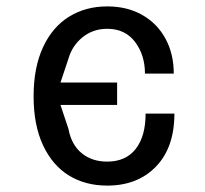

<svg xmlns="http://www.w3.org/2000/svg" viewBox="-20 -570 640 600"><path d="M169 -242H346V-312H148V-242H169V-312L194 -387Q206 -428 238.5 -454Q271 -480 315 -480Q371 -480 402 -439Q433 -398 433 -340H523Q523 -401 497.5 -448.5Q472 -496 425 -523Q378 -550 315 -550Q248 -550 196 -518Q144 -486 114.5 -422.5Q85 -359 85 -269Q85 -179 114.5 -116Q144 -53 195.5 -21.5Q247 10 315 10Q410 10 467.5 -49.5Q525 -109 525 -215H435Q435 -144 404 -104.5Q373 -65 315 -65Q267 -65 235 -91.5Q203 -118 194 -167Z"/></svg>

Font: Sligoil Micro
Style: Regular
Weight: 400
Designer: Ariel Martín Pérez
Foundry: Igor Stepanchenko
Version: Version 1.001